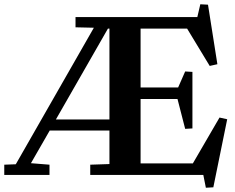

<svg xmlns="http://www.w3.org/2000/svg" viewBox="-20 -820 1102 900"><path d="M403 -48 493 -51V-208H213L125 -55L212 -48V0H0V-48L54 -50L420 -690L334 -692V-740H905L919 -800L955 -798L999 -519L963 -511L857 -686H639V-410H815L848 -485L882 -483V-218L848 -216L812 -356H639V-54H884L1009 -269L1045 -261L980 58L945 60L933 0H403ZM493 -260V-686H486L242 -260Z"/></svg>

Font: Minipax
Style: Bold
Weight: 600
Designer: Raphaël Ronot, Igor Stepanchenko (Cyrillic)
Foundry: steppetype
Version: Version 1.002